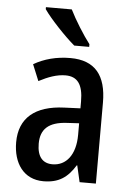

<svg xmlns="http://www.w3.org/2000/svg" viewBox="-55 -807 582 858"><g transform="rotate(5 236.5 -378.0)"><path d="M232 -766H116V-757C143 -717 216 -640 257 -606H324V-618C296 -654 254 -721 232 -766ZM245 -549C183 -549 127 -534 81 -507L111 -434C153 -456 192 -470 230 -470C283 -470 309 -437 309 -360V-329L237 -326C106 -321 36 -262 36 -153C36 -60 83 10 172 10C240 10 280 -17 315 -74H317L334 0H407V-363C407 -485 356 -549 245 -549ZM256 -259 309 -262V-210C309 -120 267 -69 206 -69C163 -69 137 -96 137 -156C137 -220 172 -255 256 -259Z"/></g></svg>

Font: Noto Sans Myanmar UI Condensed Medium
Style: Regular
Weight: 500
Width: 3
Designer: Monotype Design Team
Foundry: Monotype Imaging Inc.
Version: Version 2.103